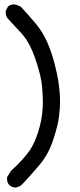

<svg xmlns="http://www.w3.org/2000/svg" viewBox="-20 -800 362 873"><path d="M49 53Q12 48 12 12V6L30 -23Q87 -75 115 -116Q143 -157 161 -226Q175 -279 175 -339Q175 -356 171.5 -404Q168 -452 141.5 -530Q115 -608 77.5 -648.5Q40 -689 16 -715Q6 -727 6 -744V-750L16 -770Q27 -780 44 -780Q53 -780 74 -770Q101 -742 145 -689.5Q189 -637 216 -552Q253 -434 253 -337Q253 -308 248 -268Q243 -228 221.5 -163Q200 -98 159.5 -50Q119 -2 80 39Q67 51 49 53Z"/></svg>

Font: Xiaolai SC
Style: Regular
Weight: 400
Designer: Nozomi Seto 瀬戸のぞみ
Version: Version 3.11;December 4, 2020;FontCreator 13.0.0.2613 64-bit